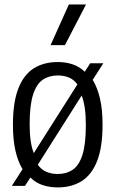

<svg xmlns="http://www.w3.org/2000/svg" viewBox="-20 -828 516 858"><path d="M394.2 -471.1Q415.3 -437 426.8 -387.5Q438.3 -338 438.3 -270.8Q438.3 -170.1 414 -108.4Q389.7 -46.7 344.8 -18.6Q300 9.5 238 9.5Q201.2 9.5 170.3 -0.9Q139.5 -11.4 115.6 -34.6L91.7 2.6H32.9L80.7 -71.9Q60.1 -105.7 49 -154.7Q37.8 -203.7 37.8 -270.3Q37.8 -371.4 62.1 -433.1Q86.4 -494.8 131.3 -522.8Q176.1 -550.8 238 -550.8Q273.9 -550.8 304.6 -540.5Q335.3 -530.1 358.9 -507.4L383 -545.2H441.7ZM238 -490.8Q199.7 -490.8 171.5 -471.9Q143.3 -453.1 127.9 -405.5Q112.5 -358 112.5 -272.3Q112.5 -229.7 117.3 -197.7Q122.1 -165.8 131 -143.7L325.9 -450.8Q309.9 -472.8 287.5 -481.8Q265.1 -490.8 238 -490.8ZM238 -50.5Q276.6 -50.5 304.8 -69.4Q332.9 -88.2 348.3 -135.8Q363.6 -183.3 363.6 -268.8Q363.6 -312.9 358.8 -345.5Q354 -378.2 344.9 -401.1L149 -91.9Q165.1 -69.4 187.6 -60Q210.2 -50.5 238 -50.5ZM206 -626.3 287.7 -808H364.4L270.1 -626.3Z"/></svg>

Font: Encode Sans Condensed Thin
Style: Regular
Weight: 100
Width: 3
Designer: Multiple Designers
Foundry: Impallari Type
Version: Version 3.002